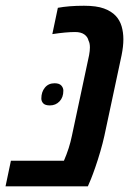

<svg xmlns="http://www.w3.org/2000/svg" viewBox="-46 -661 489 681"><path d="M-26.4 0 -7.3 -90.8H180.7Q200.2 -135.7 209 -179.2L270 -465.3Q272.9 -481 272.9 -492.7Q272.9 -507.8 268.1 -516.6Q265.1 -530.3 253.2 -538.8Q241.2 -547.4 220.2 -547.4Q188.5 -547.4 139.6 -540L159.2 -633.3Q198.2 -640.6 252 -640.6Q296.4 -640.6 322.8 -630.9Q349.1 -621.1 364.3 -605Q378.9 -589.4 385.3 -567.9Q391.6 -546.4 391.6 -521.5Q391.6 -496.6 385.3 -465.3L324.2 -179.2Q318.4 -152.8 309.8 -123.5Q301.3 -94.2 292.2 -68.1Q283.2 -42 276.4 -25.4L265.6 0ZM130.9 -287.1Q114.3 -287.1 107.4 -294.4Q100.6 -301.8 100.6 -311.5Q100.6 -335 113.3 -350.3Q126 -365.7 147.5 -365.7Q164.1 -365.7 171.4 -357.7Q178.7 -349.6 178.7 -339.4Q178.7 -315.4 165 -301.3Q151.4 -287.1 130.9 -287.1Z"/></svg>

Font: Open Sans SemiBold
Style: Italic
Weight: 600
Italic angle: -12°
Designer: Monotype Design Team
Foundry: Monotype Imaging Inc.
Version: Version 3.003; ttfautohint (v1.8.4)